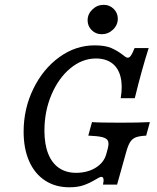

<svg xmlns="http://www.w3.org/2000/svg" viewBox="-20 -772 656 803"><path d="M78.8 -221.3Q78.8 -317.4 119.5 -400.7Q160.2 -484.1 228.3 -533.2Q296.4 -582.3 375.6 -582.3Q419.7 -582.3 444.9 -571.3Q470.2 -560.4 493.3 -542.7Q499.2 -537.8 504.5 -534.2Q509.9 -530.6 514.7 -530.6Q521.1 -530.6 527.6 -539.5Q534 -548.4 542.9 -571H601.8Q573.5 -483.1 543.7 -361.3H484.8Q493.5 -413 484.2 -450.4Q475 -487.9 448.5 -507.7Q422 -527.4 381.1 -527.4Q323.8 -527.4 274.2 -486.3Q224.6 -445.2 195.2 -375.8Q165.8 -306.5 165.8 -225.7Q165.8 -169.4 181.3 -129.8Q196.7 -90.3 226.4 -69.8Q256.2 -49.2 298.2 -49.2Q345.5 -49.2 380.1 -70.5Q414.6 -91.9 424.3 -126.9L430.6 -150Q436.3 -171.7 431.6 -182.6Q426.9 -193.5 407.9 -198.4Q388.9 -203.2 349.3 -204.8L364.7 -261.3Q392.8 -258.9 485.2 -258.9Q562.2 -258.9 606.8 -261.3L591.4 -204.8Q562.5 -203.2 547.9 -197.6Q533.4 -191.9 524.5 -178.2Q515.6 -164.5 507.6 -135.5L469.7 0H410.8Q414.5 -16.1 412.6 -24.2Q410.8 -32.3 404.1 -32.3Q399.9 -32.3 393.6 -29Q387.4 -25.7 380.7 -21.7Q355.4 -6.4 330.5 2.4Q305.6 11.3 269.7 11.3Q211.7 11.3 168.5 -17Q125.2 -45.2 102 -97.7Q78.8 -150.2 78.8 -221.3ZM346.4 -686.9Q346.4 -713.3 366.5 -732.5Q386.5 -751.8 413.6 -751.8Q438.4 -751.8 455.6 -734.7Q472.7 -717.7 472.7 -693.8Q472.7 -667.3 452.6 -648.1Q432.4 -628.9 405.2 -628.9Q380.6 -628.9 363.5 -645.9Q346.4 -662.9 346.4 -686.9Z"/></svg>

Font: Playfair Micro SmCond SmLight
Style: Italic
Weight: 360
Width: 4
Italic angle: -15.6°
Designer: Claus Eggers Sørensen
Foundry: Claus Eggers Sørensen
Version: Version 2.203;Glyphs 3.3 (3326)